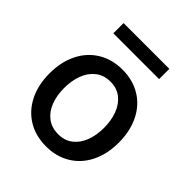

<svg xmlns="http://www.w3.org/2000/svg" viewBox="-198 -833 970 970"><g transform="rotate(45 287.0 -348.0)"><path d="M40 -262.7Q40 -344.7 70.8 -406.7Q101.6 -468.8 157.7 -502.9Q213.9 -537.1 288.1 -537.1Q361.8 -537.1 418 -502.9Q474.1 -468.8 504.6 -406.5Q535.2 -344.2 535.2 -262.7Q535.2 -181.2 504.6 -119.4Q474.1 -57.6 418 -23.4Q361.8 10.7 288.1 10.7Q213.9 10.7 157.7 -23.4Q101.6 -57.6 70.8 -119.4Q40 -181.2 40 -262.7ZM429.7 -262.7Q429.7 -314.9 413.8 -357.7Q397.9 -400.4 366 -425.8Q334 -451.2 288.1 -451.2Q241.2 -451.2 208.7 -425.8Q176.3 -400.4 160.4 -357.7Q144.5 -314.9 144.5 -262.7Q144.5 -210.4 160.4 -168.2Q176.3 -126 208.7 -101.1Q241.2 -76.2 288.1 -76.2Q334.5 -76.2 366.2 -101.1Q397.9 -126 413.8 -168.2Q429.7 -210.4 429.7 -262.7ZM452.1 -633.8H125V-707H452.1Z"/></g></svg>

Font: Pretendard GOV Medium
Style: Regular
Weight: 500
Designer: Base glyphs from Inter by Rasmus Andersson; Hangeul glyphs from Noto Sans CJK(Source Han Sans) by Jang Soo-young and Kan
Foundry: Kil Hyung-jin
Version: Version 1.309